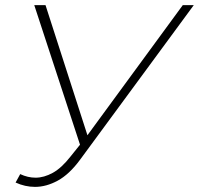

<svg xmlns="http://www.w3.org/2000/svg" viewBox="-20 -720 778 751"><path d="M59 -39Q89 -25 119 -25Q152 -25 186.5 -44Q221 -63 256 -108L293 -154L114 -700H158L322 -191L695 -700H738L293 -95Q251 -38 206 -13.5Q161 11 117 11Q78 11 41 -6Z"/></svg>

Font: Argentum Sans ExtraLight
Style: Italic
Weight: 200
Italic angle: -11°
Designer: Julieta Ulanovsky (font), Cristiano Sobral (main changes and remaster)
Foundry: Julieta Ulanovsky (font), Cristiano Sobral (main changes and remaster)
Version: Version 2.007;June 15, 2022;FontCreator 14.0.0.2814 64-bit; 